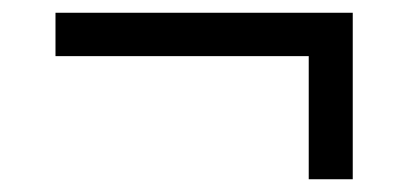

<svg xmlns="http://www.w3.org/2000/svg" viewBox="-20 -359 640 301"><path d="M533 -78V-339H67V-271H464V-78Z"/></svg>

Font: IBM Plex Devanagari
Style: Regular
Weight: 400
Designer: Mike Abbink, Paul van der Laan, Pieter van Rosmalen, Erin McLaughlin
Foundry: Bold Monday
Version: Version 1.0